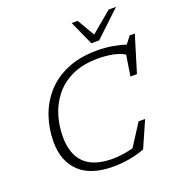

<svg xmlns="http://www.w3.org/2000/svg" viewBox="-163 -1070 1134 1216"><g transform="rotate(-20 404.0 -462.5)"><path d="M607 -28Q562.5 -10.5 507.2 -0.2Q452 10 394.5 10Q243 10 166.5 -63.2Q90 -136.5 90 -267Q90 -352 116.8 -432.5Q143.5 -513 199 -577.2Q254.5 -641.5 341.2 -679.2Q428 -717 548 -717Q599.5 -717 650 -708.5Q700.5 -700 736.5 -687L774 -735.5H808.5L733.5 -489.5H689.5L711.5 -629.5Q672 -651.5 626.8 -659.2Q581.5 -667 534.5 -667Q432 -667 360 -633.2Q288 -599.5 243 -543.2Q198 -487 177.2 -417.8Q156.5 -348.5 156.5 -277.5Q156.5 -38 405.5 -38Q441.5 -38 477.8 -43.5Q514 -49 546.5 -58L641 -205H685ZM754.5 -935 581.5 -772H529L455.5 -935H496L564.5 -817.5L705 -935Z"/></g></svg>

Font: Newsreader 6pt Light
Style: Italic
Weight: 300
Italic angle: -17°
Designer: Hugues Gentile
Foundry: Production Type
Version: Version 1.003; ttfautohint (v1.8.3)